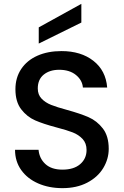

<svg xmlns="http://www.w3.org/2000/svg" viewBox="-20 -969 644 996"><path d="M304 7Q234 7 178 -17.5Q122 -42 90 -87Q58 -132 58 -192H180Q184 -147 215.5 -118Q247 -89 304 -89Q363 -89 396 -117.5Q429 -146 429 -191Q429 -226 408.5 -248Q388 -270 357.5 -282Q327 -294 273 -308Q205 -326 162.5 -344.5Q120 -363 90 -402Q60 -441 60 -506Q60 -566 90 -611Q120 -656 174 -680Q228 -704 299 -704Q400 -704 464.5 -653.5Q529 -603 536 -515H410Q407 -553 374 -580Q341 -607 287 -607Q238 -607 207 -582Q176 -557 176 -510Q176 -478 195.5 -457.5Q215 -437 245 -425Q275 -413 327 -399Q396 -380 439.5 -361Q483 -342 513.5 -302.5Q544 -263 544 -197Q544 -144 515.5 -97Q487 -50 432.5 -21.5Q378 7 304 7ZM402 -852 181 -743V-827L402 -949Z"/></svg>

Font: A Bank Premium Med
Style: Regular
Weight: 500
Designer: Ninad Kale (Devanagari), Jonny Pinhorn (Latin), Htun Naung (Myanmar)
Foundry: Indian Type Foundry
Version: 4.004